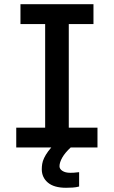

<svg xmlns="http://www.w3.org/2000/svg" viewBox="-20 -714 540 910"><path d="M423 -694V-600H306V-109H442V-15H57V-109H194V-600H77V-694ZM355 170Q341 174 324 175Q307 176 293 176Q236 176 207 151.5Q178 127 178 88Q178 76 180 63Q182 50 189 35Q196 20 208.5 3Q221 -14 241 -34H316V-16Q288 10 275 33Q262 56 262 74Q262 87 276 96Q290 105 313 105Q318 105 330 104.5Q342 104 355 102Z"/></svg>

Font: D2Coding ligature
Style: Bold
Weight: 700
Monospace: yes
Designer: Yong-Rak Park; Jeong-Hwan Yoon; Sang-Min Lee;
Foundry: NHN Corporation
Version: Version 1.3.2; Build 20180524